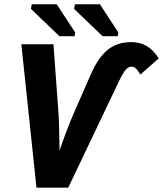

<svg xmlns="http://www.w3.org/2000/svg" viewBox="-20 -862 749 882"><path d="M293.5 0H147.5L78.1 -658.7H225.6L248.5 -343.8Q250.5 -319.3 251.5 -275.9Q252.4 -232.4 253.4 -179.7V-169.9Q287.1 -268.6 319.8 -343.8L397.5 -521Q431.6 -598.6 475.1 -633.5Q518.6 -668.5 583 -668.5Q622.6 -668.5 652.6 -651.4Q682.6 -634.3 709.5 -594.2L625 -519.5Q615.2 -535.2 606.2 -545.4Q597.2 -555.7 583.5 -555.7Q569.8 -555.7 557.9 -542.2Q545.9 -528.8 526.9 -489.7ZM320.3 -821.3 324.2 -842.3H439L523.9 -712.4L520.5 -695.8H451.2ZM122.1 -821.3 126 -842.3H240.7L325.7 -712.4L322.3 -695.8H252.9Z"/></svg>

Font: Cousine
Style: Bold Italic
Weight: 700
Italic angle: -12°
Monospace: yes
Designer: Steve Matteson
Foundry: Ascender Corporation
Version: Version 1.20